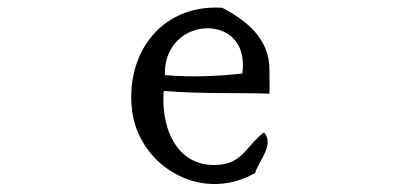

<svg xmlns="http://www.w3.org/2000/svg" viewBox="-20 -498 1040 496"><path d="M676 -256C677 -266 676 -298 676 -315C678 -398 615 -446 554 -478C471 -483 407 -450 367 -398C330 -350 313 -284 321 -214C329 -145 371 -85 428 -52C489 -16 567 -10 639 -51C648 -82 690 -124 662 -156C623 -128 609 -83 558 -74C510 -66 473 -80 447 -107C413 -143 398 -202 403 -263C509 -255 583 -259 676 -256ZM606 -308C543 -301 472 -298 406 -304C403 -381 460 -426 518 -425C569 -424 617 -388 606 -308Z"/></svg>

Font: Yuji Syuku Std R
Style: Regular
Weight: 400
Designer: Kataoka Yuji
Foundry: Kinuta Font Factory
Version: Version 3.000;hotconv 1.0.111;makeotfexe 2.5.65597